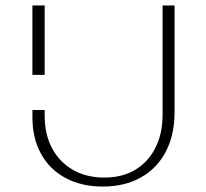

<svg xmlns="http://www.w3.org/2000/svg" viewBox="-20 -678 758 705"><path d="M144 -274V-253Q144 -185 171 -134Q198 -83 247.5 -54.5Q297 -26 363 -26Q429 -26 476.5 -54.5Q524 -83 550.5 -135Q577 -187 577 -257V-658H621V-266Q621 -183 589 -121.5Q557 -60 497.5 -26.5Q438 7 357 7Q280 7 221.5 -24Q163 -55 131 -112.5Q99 -170 99 -248V-274ZM99 -403V-658H144V-403Z"/></svg>

Font: Ysabeau Office ExtraLight
Style: Regular
Weight: 250
Designer: Christian Thalmann (Catharsis Fonts)
Version: Version 2.001;gftools[0.9.30]; featfreeze: tnum,lnum,ss02